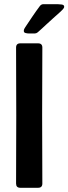

<svg xmlns="http://www.w3.org/2000/svg" viewBox="-20 -890 324 910"><path d="M56.2 -664.6Q56.2 -684.6 76.2 -684.6H160.6Q180.7 -684.6 180.7 -664.6Q180.7 -584 180.2 -503.4Q179.7 -422.9 179.7 -342.3Q179.7 -261.7 180.2 -181.2Q180.7 -100.6 180.7 -20Q180.7 0 160.6 0H76.2Q56.2 0 56.2 -20Q56.2 -100.6 56.6 -181.2Q57.1 -261.7 57.1 -342.3Q57.1 -422.9 56.6 -503.4Q56.2 -584 56.2 -664.6ZM253.9 -870.1Q259.3 -870.1 271.7 -868.7Q284.2 -867.2 284.2 -858.4Q284.2 -852.1 277.6 -845.5Q271 -838.9 267.1 -835Q249.5 -819.3 231.9 -803.5Q214.4 -787.6 197.3 -772Q188 -763.2 178.2 -754.2Q168.5 -745.1 158.7 -736.8Q152.3 -731.4 145 -731.4H116.2Q109.9 -731.4 101.3 -733.4Q92.8 -735.4 92.8 -743.7Q92.8 -748.5 95.2 -753.4Q97.7 -758.3 100.1 -761.7Q116.7 -786.6 133.8 -812Q150.9 -837.4 168.9 -861.3Q175.8 -870.1 185.1 -870.1Z"/></svg>

Font: Belanosima
Style: Regular
Weight: 400
Designer: The DocRepair Project, Santiago Orozco
Foundry: Google
Version: Version 2.000